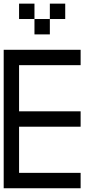

<svg xmlns="http://www.w3.org/2000/svg" viewBox="-20 -1103 540 1040"><path d="M0 -83.3V-833.3H416.7V-750H83.3V-500H416.7V-416.7H83.3V-166.7H416.7V-83.3ZM83.3 -1000V-1083.3H166.7V-1000ZM250 -1000V-916.7H166.7V-1000ZM250 -1083.3H333.3V-1000H250Z"/></svg>

Font: GalmuriMono11 Regular
Style: Regular
Weight: 400
Designer: Lee Minseo (quiple)
Version: Version 2.399;hotconv 1.1.1;makeotfexe 2.6.0 DEVELOPMENT